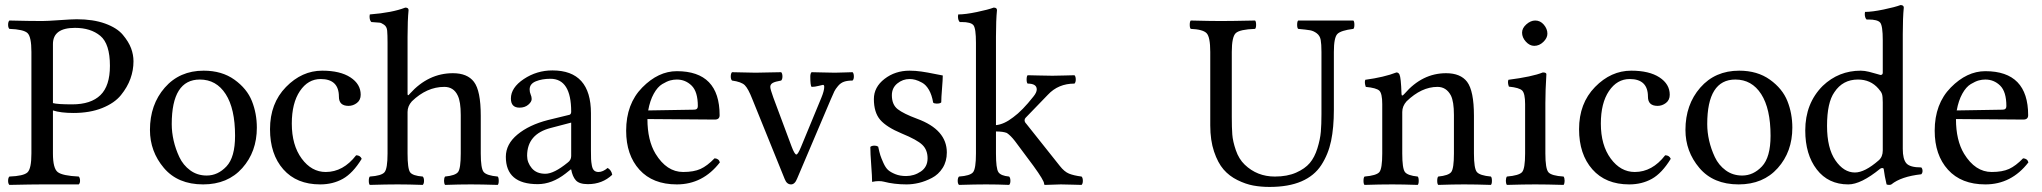

<svg xmlns="http://www.w3.org/2000/svg" viewBox="-20 -728 8061 758"><path d="M189 -554V-321Q207 -316 265 -316Q339 -316 376.5 -352.5Q414 -389 414 -468Q414 -555 376 -586.5Q338 -618 276 -618Q189 -618 189 -554ZM104 -523Q104 -583 88.5 -597.5Q73 -612 17 -614Q12 -619 12 -630Q12 -642 17 -647Q97 -645 146 -645Q166 -645 215 -648.5Q264 -652 283 -652Q348 -652 395 -635Q442 -618 465 -590.5Q488 -563 497.5 -537.5Q507 -512 507 -486Q507 -451 495 -417.5Q483 -384 457.5 -352.5Q432 -321 383.5 -301.5Q335 -282 270 -282Q220 -282 189 -292V-122Q189 -63 208 -48.5Q227 -34 291 -31Q296 -26 296 -14Q296 -5 291 0H239H147Q107 0 17 2Q12 -3 12 -14Q12 -26 17 -31Q73 -33 88.5 -47.5Q104 -62 104 -122Z M994 -224Q994 -129 936.5 -64.5Q879 0 782 0Q682 0 627 -65Q572 -130 572 -215Q572 -315 630.5 -382Q689 -449 784 -449Q856 -449 905.5 -413.5Q955 -378 974.5 -329Q994 -280 994 -224ZM769 -414Q658 -414 658 -238Q658 -206 665.5 -173Q673 -140 688 -108Q703 -76 731 -55.5Q759 -35 796 -35Q840 -35 874 -71Q908 -107 908 -192Q908 -299 871 -356.5Q834 -414 769 -414Z M1408 -101Q1373 -44 1333.5 -22Q1294 0 1244 0Q1151 0 1098.5 -59.5Q1046 -119 1046 -218Q1046 -320 1109 -384.5Q1172 -449 1252 -449Q1323 -449 1363.5 -422.5Q1404 -396 1404 -354Q1404 -333 1389 -321.5Q1374 -310 1356 -310Q1318 -310 1318 -346Q1318 -416 1246 -416Q1196 -416 1164 -368.5Q1132 -321 1132 -240Q1132 -155 1171 -102Q1210 -49 1266 -49Q1335 -49 1386 -115Q1402 -115 1408 -101Z M1589 -286V-122Q1589 -62 1599 -48Q1609 -34 1649 -31Q1654 -26 1654 -14Q1654 -3 1649 2Q1593 0 1550 0Q1506 0 1440 2Q1436 -2 1436 -14Q1436 -27 1440 -31Q1486 -34 1498 -48Q1510 -62 1510 -122V-559Q1510 -591 1508.5 -607Q1507 -623 1496 -630.5Q1485 -638 1479 -638.5Q1473 -639 1446 -641Q1439 -648 1439 -663Q1439 -665 1439.5 -667.5Q1440 -670 1440 -671Q1529 -678 1580 -698Q1593 -698 1593 -688Q1589 -648 1589 -583V-358Q1589 -346 1598 -358Q1671 -439 1768 -439Q1825 -439 1851 -405Q1878 -370 1878 -271V-122Q1878 -63 1889.5 -49Q1901 -35 1945 -31Q1949 -27 1949 -14Q1949 -2 1945 2Q1879 0 1839 0Q1793 0 1737 2Q1733 -4 1733 -14Q1733 -25 1737 -31Q1778 -35 1788.5 -49Q1799 -63 1799 -122V-274Q1799 -327 1787 -351Q1771 -385 1734 -385Q1665 -385 1606 -328Q1589 -309 1589 -286Z M2235 -244 2155 -223Q2061 -199 2061 -113Q2061 -86 2079.5 -64Q2098 -42 2133 -42Q2167 -42 2221 -86Q2235 -96 2235 -112ZM2071 -375Q2071 -364 2075 -355Q2079 -346 2079 -337Q2079 -326 2065.5 -314.5Q2052 -303 2031 -303Q1997 -303 1997 -339Q1997 -382 2048 -416Q2099 -450 2161 -450Q2313 -450 2313 -281V-134Q2313 -111 2313.5 -100Q2314 -89 2316.5 -75Q2319 -61 2325.5 -55Q2332 -49 2343 -49Q2360 -49 2379 -65Q2394 -56 2397 -38Q2358 -1 2301 -1Q2267 -1 2253.5 -16Q2240 -31 2235 -59H2233L2213 -43Q2159 -1 2103 -1Q1977 -1 1977 -109Q1977 -159 2023 -197Q2069 -235 2143 -254L2229 -275Q2235 -278 2235 -287Q2235 -417 2153 -417Q2120 -417 2095.5 -407Q2071 -397 2071 -375Z M2539 -292 2720 -295Q2735 -295 2735 -309Q2735 -366 2710.5 -390Q2686 -414 2652 -414Q2639 -414 2626 -410.5Q2613 -407 2594.5 -396Q2576 -385 2561 -358Q2546 -331 2539 -292ZM2652 0Q2557 0 2504.5 -58Q2452 -116 2452 -212Q2452 -318 2515.5 -382.5Q2579 -447 2652 -447Q2821 -447 2821 -273Q2821 -256 2802 -256L2536 -258Q2536 -174 2568 -121Q2612 -49 2677 -49Q2719 -49 2745.5 -61Q2772 -73 2801 -103Q2818 -102 2822 -87Q2755 0 2652 0Z M3184 -385Q3179 -390 3179 -426Q3179 -438 3184 -443Q3195 -443 3227 -442Q3259 -441 3276 -441Q3290 -441 3313.5 -442Q3337 -443 3346 -443Q3351 -438 3351 -426Q3351 -415 3346 -410Q3326 -410 3312.5 -405.5Q3299 -401 3288.5 -388.5Q3278 -376 3274 -367.5Q3270 -359 3260 -336L3127 -23Q3118 0 3103 0Q3086 0 3078 -21L2950 -337Q2934 -378 2920.5 -391.5Q2907 -405 2870 -410Q2865 -415 2865 -426Q2865 -438 2870 -443Q2885 -443 2915.5 -442Q2946 -441 2963 -441Q2979 -441 3013 -442Q3047 -443 3064 -443Q3069 -438 3069 -426Q3069 -415 3064 -410Q3040 -406 3030.5 -400.5Q3021 -395 3021 -385Q3021 -376 3033 -343L3105 -150Q3117 -118 3124 -118Q3130 -118 3142 -147L3223 -343Q3234 -370 3234 -385Q3234 -393 3229 -393Q3227 -393 3212 -389Q3197 -385 3184 -385Z M3416 -148Q3421 -153 3433 -153Q3441 -153 3447 -149Q3452 -126 3455.5 -115Q3459 -104 3467.5 -85Q3476 -66 3486 -57Q3496 -48 3514.5 -40.5Q3533 -33 3557 -33Q3589 -33 3615.5 -51Q3642 -69 3642 -103Q3642 -136 3621.5 -156Q3601 -176 3540 -201Q3480 -226 3455 -255Q3430 -284 3430 -337Q3430 -384 3472 -416.5Q3514 -449 3571 -449Q3594 -449 3618 -445.5Q3642 -442 3668.5 -436.5Q3695 -431 3702 -430Q3702 -414 3699 -378Q3696 -342 3696 -324Q3692 -319 3678 -319Q3668 -319 3664 -323Q3659 -353 3647.5 -373Q3636 -393 3620.5 -401.5Q3605 -410 3593.5 -413Q3582 -416 3571 -416Q3544 -416 3522.5 -398.5Q3501 -381 3501 -352Q3501 -315 3524 -297Q3547 -279 3601 -259Q3718 -216 3718 -126Q3718 -91 3701.5 -65Q3685 -39 3659 -25.5Q3633 -12 3608 -6Q3583 0 3559 0Q3510 0 3468 -11Q3461 -13 3448 -13Q3438 -13 3423 -10Q3423 -30 3419.5 -76.5Q3416 -123 3416 -148Z M3833 -122V-559Q3833 -616 3823 -628.5Q3813 -641 3776 -641H3769Q3762 -648 3762 -663Q3762 -665 3762.5 -667.5Q3763 -670 3763 -671Q3791 -671 3836.5 -680.5Q3882 -690 3903 -698Q3916 -698 3916 -688Q3912 -648 3912 -583V-234Q3944 -237 3980 -265Q4016 -291 4060 -347Q4073 -363 4073 -375Q4073 -398 4037 -398Q4033 -402 4033 -414Q4033 -427 4037 -431Q4047 -431 4080.5 -430Q4114 -429 4135 -429Q4155 -429 4183.5 -430Q4212 -431 4222 -431Q4227 -426 4227 -414Q4227 -403 4222 -398Q4158 -398 4117 -354L4029 -263Q4025 -259 4025 -253Q4025 -246 4032 -239L4164 -73Q4182 -50 4200.5 -42.5Q4219 -35 4250 -31Q4255 -26 4255 -14Q4255 -3 4250 2Q4241 2 4213 1Q4185 0 4168 0Q4158 0 4137 1Q4116 2 4106 2Q4102 2 4102 -3Q4102 -15 4060 -73L3987 -171Q3970 -193 3955 -203Q3940 -209 3912 -209V-122Q3912 -63 3921.5 -48.5Q3931 -34 3964 -31Q3969 -26 3969 -14Q3969 -3 3964 2Q3918 0 3873 0Q3832 0 3766 2Q3761 -3 3761 -14Q3761 -26 3766 -31Q3810 -34 3821.5 -48Q3833 -62 3833 -122Z M4843 -523V-266Q4843 -224 4845 -197Q4847 -170 4859 -135Q4871 -100 4894 -78Q4943 -31 5013 -31Q5062 -31 5097 -46.5Q5132 -62 5151 -84.5Q5170 -107 5181 -142.5Q5192 -178 5194.5 -207.5Q5197 -237 5197 -277V-523Q5197 -554 5194 -570.5Q5191 -587 5178.5 -596.5Q5166 -606 5152 -608.5Q5138 -611 5105 -614Q5101 -618 5101 -630Q5101 -643 5105 -647H5151H5221H5285H5323Q5327 -643 5327 -630Q5327 -618 5323 -614Q5274 -608 5260 -594Q5246 -580 5246 -523V-295Q5246 -224 5235 -171.5Q5224 -119 5196.5 -76.5Q5169 -34 5118 -12Q5067 10 4992 10Q4958 10 4928 4.5Q4898 -1 4865.5 -17Q4833 -33 4810.5 -59Q4788 -85 4773 -129.5Q4758 -174 4758 -233V-523Q4758 -582 4743.5 -597Q4729 -612 4681 -614Q4677 -618 4677 -630Q4677 -643 4681 -647Q4759 -645 4800 -645Q4841 -645 4935 -647Q4939 -643 4939 -630Q4939 -618 4935 -614Q4875 -612 4859 -597.5Q4843 -583 4843 -523Z M5525 -358Q5595 -439 5689 -439Q5746 -439 5772 -405Q5799 -369 5799 -271V-122Q5799 -63 5810.5 -49Q5822 -35 5866 -31Q5870 -27 5870 -14Q5870 -2 5866 2Q5806 0 5760 0Q5718 0 5658 2Q5654 -2 5654 -14Q5654 -27 5658 -31Q5699 -35 5709.5 -49Q5720 -63 5720 -122V-274Q5720 -327 5708 -351Q5690 -385 5655 -385Q5592 -385 5533 -328Q5516 -309 5516 -286V-122Q5516 -63 5526.5 -49Q5537 -35 5577 -31Q5581 -27 5581 -14Q5581 -2 5577 2Q5517 0 5477 0Q5427 0 5367 2Q5363 -2 5363 -14Q5363 -27 5367 -31Q5414 -35 5425.5 -48.5Q5437 -62 5437 -122V-317Q5437 -359 5425.5 -370Q5414 -381 5372 -385Q5366 -402 5370 -413Q5444 -423 5493 -442Q5501 -442 5505 -434Q5511 -422 5513 -358Q5513 -344 5525 -358Z M5989 -599Q5989 -617 6006 -632Q6023 -647 6041 -647Q6061 -647 6075 -630.5Q6089 -614 6089 -595Q6089 -578 6073 -562.5Q6057 -547 6037 -547Q6019 -547 6004 -563.5Q5989 -580 5989 -599ZM6081 -122Q6081 -62 6093 -48Q6105 -34 6153 -31Q6157 -25 6157 -14Q6157 -4 6153 2Q6085 0 6041 0Q5997 0 5929 2Q5925 -4 5925 -14Q5925 -25 5929 -31Q5977 -35 5989 -48.5Q6001 -62 6001 -122V-317Q6001 -359 5989.5 -370.5Q5978 -382 5937 -386Q5931 -402 5935 -413Q6029 -425 6071 -442Q6085 -442 6085 -435Q6081 -371 6081 -321Z M6576 -101Q6541 -44 6501.5 -22Q6462 0 6412 0Q6319 0 6266.5 -59.5Q6214 -119 6214 -218Q6214 -320 6277 -384.5Q6340 -449 6420 -449Q6491 -449 6531.5 -422.5Q6572 -396 6572 -354Q6572 -333 6557 -321.5Q6542 -310 6524 -310Q6486 -310 6486 -346Q6486 -416 6414 -416Q6364 -416 6332 -368.5Q6300 -321 6300 -240Q6300 -155 6339 -102Q6378 -49 6434 -49Q6503 -49 6554 -115Q6570 -115 6576 -101Z M7056 -224Q7056 -129 6998.5 -64.5Q6941 0 6844 0Q6744 0 6689 -65Q6634 -130 6634 -215Q6634 -315 6692.5 -382Q6751 -449 6846 -449Q6918 -449 6967.5 -413.5Q7017 -378 7036.5 -329Q7056 -280 7056 -224ZM6831 -414Q6720 -414 6720 -238Q6720 -206 6727.5 -173Q6735 -140 6750 -108Q6765 -76 6793 -55.5Q6821 -35 6858 -35Q6902 -35 6936 -71Q6970 -107 6970 -192Q6970 -299 6933 -356.5Q6896 -414 6831 -414Z M7413 -134V-324Q7413 -347 7410 -356.5Q7407 -366 7396 -378Q7365 -414 7315 -414Q7255 -414 7222 -364Q7193 -323 7193 -231Q7193 -143 7226 -95Q7259 -47 7303 -47Q7342 -47 7397 -95Q7413 -109 7413 -134ZM7403 -62Q7327 0 7277 0Q7198 0 7152.5 -59Q7107 -118 7107 -213Q7107 -320 7176 -389Q7239 -449 7326 -449Q7341 -449 7359 -444.5Q7377 -440 7390 -436Q7403 -432 7404 -432Q7413 -432 7413 -441V-569Q7413 -626 7403 -638.5Q7393 -651 7356 -651H7349Q7342 -658 7342 -673Q7342 -675 7342.5 -677.5Q7343 -680 7343 -681Q7371 -681 7416.5 -690.5Q7462 -700 7483 -708Q7496 -708 7496 -698Q7492 -658 7492 -593V-140Q7492 -100 7506 -83.5Q7520 -67 7565 -67Q7570 -62 7570 -53Q7570 -45 7565 -40Q7485 -31 7447 0Q7444 2 7438 2Q7432 2 7428 0Q7420 -34 7417 -59Q7417 -64 7412 -64.5Q7407 -65 7403 -62Z M7705 -292 7886 -295Q7901 -295 7901 -309Q7901 -366 7876.5 -390Q7852 -414 7818 -414Q7805 -414 7792 -410.5Q7779 -407 7760.5 -396Q7742 -385 7727 -358Q7712 -331 7705 -292ZM7818 0Q7723 0 7670.5 -58Q7618 -116 7618 -212Q7618 -318 7681.5 -382.5Q7745 -447 7818 -447Q7987 -447 7987 -273Q7987 -256 7968 -256L7702 -258Q7702 -174 7734 -121Q7778 -49 7843 -49Q7885 -49 7911.5 -61Q7938 -73 7967 -103Q7984 -102 7988 -87Q7921 0 7818 0Z"/></svg>

Font: Pochaevsk Unicode
Style: Normal
Weight: 400
Version: Version 1.1